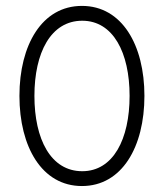

<svg xmlns="http://www.w3.org/2000/svg" viewBox="-20 -623 556 651"><path d="M257.8 7.8C393.6 7.8 469.7 -125 469.7 -297.9C469.7 -470.2 393.6 -603 257.8 -603C122.1 -603 45.9 -470.2 45.9 -297.9C45.9 -125 122.1 7.8 257.8 7.8ZM258.8 -42.5C152.3 -42.5 96.7 -150.9 96.7 -297.9C96.7 -444.3 152.3 -552.7 258.8 -552.7C363.8 -552.7 419.4 -444.3 419.4 -297.9C419.4 -150.9 363.8 -42.5 258.8 -42.5Z"/></svg>

Font: Now Light
Style: Regular
Weight: 300
Designer: Alfredo Marco Pradil
Foundry: Alfredo Marco Pradil
Version: Version 1.200;hotconv 1.0.109;makeotfexe 2.5.65596